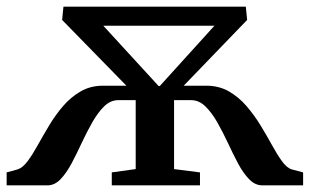

<svg xmlns="http://www.w3.org/2000/svg" viewBox="-27 -558 932 578"><path d="M-7 0V-39L26 -48Q41.5 -53 56.5 -73.2Q71.5 -93.5 87.2 -122Q103 -150.5 121.5 -181.2Q140 -212 163.2 -239Q186.5 -266 216 -283Q245.5 -300 283 -300H353.5L160 -498L164 -538H713L717 -498L526 -300H594Q632 -300 661.8 -283Q691.5 -266 715 -238.8Q738.5 -211.5 757.2 -180.8Q776 -150 791.8 -121.2Q807.5 -92.5 822 -72.5Q836.5 -52.5 851.5 -48L885.5 -39V0H762.5Q741 0 723 -18.5Q705 -37 689.5 -66.2Q674 -95.5 658.8 -128.2Q643.5 -161 627 -190Q610.5 -219 591.2 -237.8Q572 -256.5 548.5 -256.5H497V-49L575 -39V0H309.5V-39L381.5 -49V-256.5H329Q305.5 -256.5 286.5 -237.8Q267.5 -219 251 -190Q234.5 -161 219.2 -128.2Q204 -95.5 188.5 -66.2Q173 -37 155.2 -18.5Q137.5 0 116 0ZM450.5 -299H454L618.5 -480.5H284Z"/></svg>

Font: Merriweather 60pt SemiBold
Style: Regular
Weight: 600
Version: Version 2.100